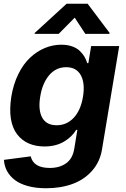

<svg xmlns="http://www.w3.org/2000/svg" viewBox="-20 -792 673 1028"><path d="M226.6 215.9Q172.6 215.9 130 204.4Q87.4 192.8 60 172.1Q32.7 151.3 17.8 123.9Q2.8 96.6 1.1 63.9L144.5 45.1Q159.1 107.2 246.8 107.2Q299.4 107.2 334.5 81.9Q369.7 56.5 377.8 3.2L394.2 -96.6H387.8Q365.1 -58.6 321.7 -33.2Q278.4 -7.8 218 -7.8Q171.2 -7.8 134.2 -23.8Q97.3 -39.8 71.9 -72.6Q46.5 -105.5 38.4 -155.5Q30.2 -205.6 40.5 -273.8Q51.5 -341.3 78.1 -395.2Q104.8 -449.2 141 -483.1Q177.2 -517 219.8 -534.8Q262.4 -552.6 307.9 -552.6Q340.6 -552.6 365.9 -543.7Q391.3 -534.8 407.1 -519.5Q422.9 -504.3 432.2 -488.5Q441.4 -472.7 447.1 -453.8H453.1L468 -545.5H618.3L526.6 5.3Q516 73.5 473.7 121.6Q431.5 169.7 368.4 192.8Q305.4 215.9 226.6 215.9ZM283.4 -121.4Q337.7 -121.4 375.2 -161.9Q412.6 -202.4 424.4 -274.5Q436.1 -346.9 412.5 -389.6Q388.8 -432.2 334.5 -432.2Q279.5 -432.2 243.1 -389.2Q206.7 -346.2 195.3 -274.5Q183.6 -202.8 206 -162.1Q228.3 -121.4 283.4 -121.4ZM294.4 -610.8H165.1L166.2 -615.8L336.6 -772H449.2L566.8 -615.8L565.7 -610.8H436.8L380 -697.4Z"/></svg>

Font: Karasuma Gothic
Style: Bold Italic
Weight: 700
Italic angle: 9.39998°
Designer: Rasmus Andersson / Ryoko Nishizuka
Foundry: Genbu
Version: Version 1.00